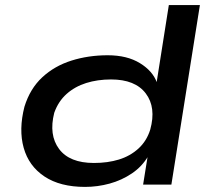

<svg xmlns="http://www.w3.org/2000/svg" viewBox="-20 -725 839 754"><path d="M314 9Q216 9 154.5 -32Q93 -73 73 -144.5Q53 -216 76 -306Q98 -377 146 -421.5Q194 -466 260.5 -487Q327 -508 403 -508Q479 -508 529.5 -477Q580 -446 596 -401H595L643 -705H765L653 0H542L560 -112H562Q538 -71 498 -44Q458 -17 410.5 -4Q363 9 314 9ZM349 -85Q403 -85 447 -98.5Q491 -112 523.5 -141.5Q556 -171 570 -216Q594 -303 552.5 -358Q511 -413 416 -413Q363 -413 318.5 -399Q274 -385 241.5 -356Q209 -327 193 -282Q171 -195 212 -140Q253 -85 349 -85Z"/></svg>

Font: Nunito Sans 7pt Expanded SemiBold
Style: Italic
Weight: 600
Width: 7
Italic angle: -9°
Designer: Vernon Adams
Foundry: Vernon Adams
Version: Version 3.101;gftools[0.9.27]